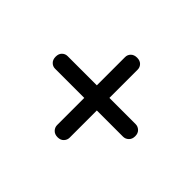

<svg xmlns="http://www.w3.org/2000/svg" viewBox="-107 -741 783 783"><g transform="rotate(-45 284.0 -349.5)"><path d="M54.5 -341Q54.5 -358 64.8 -367.8Q75 -377.5 88.5 -377.5H480.5Q494 -377.5 503.8 -367.8Q513.5 -358 513.5 -341Q513.5 -324 503.8 -314.5Q494 -305 480.5 -305H88Q75 -305 64.8 -314.5Q54.5 -324 54.5 -341ZM281.5 -120Q264.5 -120 254.8 -130.2Q245 -140.5 245 -154V-546Q245 -559.5 254.8 -569.2Q264.5 -579 281.5 -579Q298.5 -579 308 -569.2Q317.5 -559.5 317.5 -546V-153.5Q317.5 -140.5 308 -130.2Q298.5 -120 281.5 -120Z"/></g></svg>

Font: Fraunces ExtraBold
Style: Regular
Weight: 800
Version: Version 1.000;[b76b70a41]